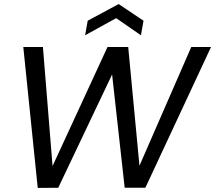

<svg xmlns="http://www.w3.org/2000/svg" viewBox="-20 -930 1065 951"><path d="M166.9 0.8 95.4 -697.2H192.6L244.6 -54.3H215.7L512.5 -697.2H615L676.1 -52.8L646.5 -53.5L927.3 -697.2H1025.3L700 0H597.6L530.1 -607.1H557.1L268.5 0ZM690.9 -827.4 678 -755.3 555.4 -840.1 401.6 -755.3 414.4 -827.4 567.7 -909.9Z"/></svg>

Font: Poppins Variable
Style: Italic
Weight: 100
Italic angle: -10°
Designer: Jonny Pinhorn
Foundry: Indian Type Foundry
Version: Version 6.000